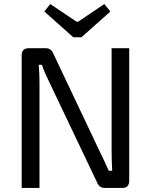

<svg xmlns="http://www.w3.org/2000/svg" viewBox="-20 -928 745 948"><path d="M525 -871 495 -908 366 -821H358L228 -908L199 -871L342 -744H382ZM618 -690H531V-190C531 -155 532 -121 534 -85H517C502 -119 484 -157 470 -185L244 -662C236 -681 225 -690 205 -690H122C99 -690 87 -678 87 -655V0H175V-517C175 -547 174 -578 171 -608H187C195 -580 214 -543 226 -517L459 -28C467 -9 478 0 498 0H584C606 0 618 -12 618 -35Z"/></svg>

Font: SnT
Style: Regular
Weight: 400
Designer: Natanael Gama
Version: Version 1.001;PS 001.001;hotconv 1.0.70;makeotf.lib2.5.58329